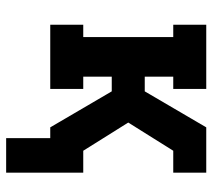

<svg xmlns="http://www.w3.org/2000/svg" viewBox="-54 -506 707 640"><g transform="rotate(90 300.0 -186.5)"><path d="M556 147H441V0H405L285 -205H236V-110H277V0H63V-110H104V-410H63V-520H277V-410H236V-315H285L405 -520H556V-410H483L389 -260L483 -110H556Z"/></g></svg>

Font: Iosevka HT Extrabold Extended
Style: Regular
Weight: 800
Width: 7
Monospace: yes
Designer: Belleve Invis
Foundry: Belleve Invis
Version: Version 32.3.0; ttfautohint (v1.8.4)